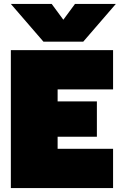

<svg xmlns="http://www.w3.org/2000/svg" viewBox="-20 -953 608 973"><path d="M35 -933H242L301 -853L360 -933H567L402 -742H200ZM35 -699H553V-500H272V-439H471V-260H272V-199H553V0H35Z"/></svg>

Font: Prompt Black
Style: Regular
Weight: 900
Designer: Katatrad Team
Foundry: CadsonDemak
Version: Version 1.001